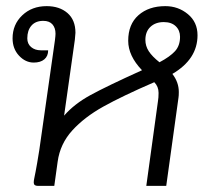

<svg xmlns="http://www.w3.org/2000/svg" viewBox="-20 -606 698 626"><path d="M542 -365Q563 -338 563 -306Q563 -294 562 -288L522 0H457L495 -276Q497 -287 497 -303Q497 -324 483 -338Q379 -293 317 -258.5Q255 -224 215.5 -180.5Q176 -137 168 -79L157 0H103Q90 0 90 -11Q90 -17 92 -26Q94 -35 96 -46Q100 -66 108 -116L159 -474Q161 -490 161 -496Q161 -515 151 -526.5Q141 -538 121 -538Q96 -538 82.5 -522.5Q69 -507 69 -481Q69 -463 81.5 -452.5Q94 -442 113 -442H137Q137 -423 124.5 -412.5Q112 -402 90 -402Q63 -402 42 -424.5Q21 -447 21 -481Q21 -526 52.5 -556Q84 -586 132 -586Q174 -586 200 -563.5Q226 -541 226 -499Q226 -494 224 -476L189 -229Q222 -267 275 -296Q328 -325 443 -377Q398 -424 398 -473Q398 -527 431.5 -556.5Q465 -586 519 -586Q561 -586 592.5 -560Q624 -534 624 -491Q624 -413 542 -365ZM567 -486Q567 -507 553 -520.5Q539 -534 514 -534Q487 -534 470.5 -518.5Q454 -503 454 -476Q454 -456 465 -439Q476 -422 500 -403Q534 -421 550.5 -439Q567 -457 567 -486Z"/></svg>

Font: Krub
Style: Italic
Weight: 400
Italic angle: -8°
Designer: Ekaluck Peanpanawate
Foundry: Cadson Demak Co.,Ltd.
Version: Version 1.000; ttfautohint (v1.6)